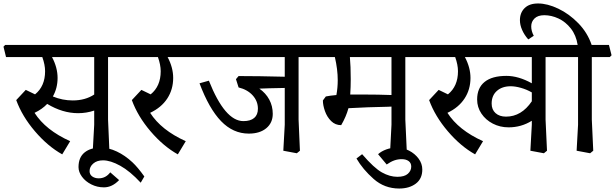

<svg xmlns="http://www.w3.org/2000/svg" viewBox="-50 -859 3559 1111"><path d="M575.2 -167 583 13.2 564.9 27.8 486.8 13.2 495.1 -137.2V-219.2Q450.2 -204.1 401.9 -204.1Q312 -204.1 223.1 -257.8Q194.3 -227.1 149.9 -206.1Q213.9 -106 356 -42L310.1 34.2Q226.1 -12.7 152.1 -99.4Q78.1 -186 43.9 -279.8L99.1 -338.9L152.8 -313Q210.9 -359.9 210.9 -446.8Q210.9 -483.9 194.8 -528.8H-15.1L-29.8 -588.9L-20 -599.1H673.8L689 -539.1L679.2 -528.8H575.2ZM251 -528.8Q283.2 -467.8 283.2 -408.2Q283.2 -349.1 255.9 -300.8Q311 -277.8 371.1 -277.8Q442.9 -277.8 495.1 -312V-528.8Z M551.3 225.1Q512.2 225.1 478.3 208Q444.3 190.9 424.3 163.6Q404.3 136.2 404.3 107.9Q404.3 51.8 439.2 23.4Q474.1 -4.9 532.2 -4.9Q578.1 -4.9 625.7 17.6Q673.3 40 716.3 80.1Q747.1 108.9 785.2 162.1L764.2 198.2Q702.1 131.3 645.8 100.1Q589.4 68.8 545.9 68.8Q510.7 68.8 489.5 87.4Q468.3 106 468.3 130.9Q468.3 150.9 483.6 161.9Q499 172.9 521 172.9Q562 172.9 587.9 138.2L639.2 183.1Q599.1 225.1 551.3 225.1Z M919.9 -528.8Q952.1 -467.8 952.1 -408.2Q952.1 -341.3 918 -289.1Q883.8 -236.8 818.8 -206.1Q882.8 -106 1024.9 -42L979 34.2Q895 -12.7 821 -99.4Q747.1 -186 712.9 -279.8L768.1 -338.9L821.8 -313Q879.9 -359.9 879.9 -446.8Q879.9 -483.9 863.8 -528.8H653.8L639.2 -588.9L648.9 -599.1H1077.1L1091.8 -539.1L1082 -528.8Z M1677.7 -167 1685.5 13.2 1667.5 27.8 1589.4 13.2 1597.7 -137.2V-350.1Q1487.8 -348.1 1450.7 -346.2Q1487.8 -320.3 1508.1 -282.7Q1528.3 -245.1 1528.3 -200.2Q1528.3 -148.4 1491 -117.2Q1453.6 -85.9 1389.6 -85.9Q1298.8 -85.9 1229.2 -158Q1159.7 -230 1104.5 -377L1158.7 -392.1Q1251.5 -158.2 1358.4 -158.2Q1399.4 -158.2 1420.9 -176.5Q1442.4 -194.8 1442.4 -230Q1442.4 -273.9 1411.9 -307.4Q1381.3 -340.8 1330.6 -353L1315.4 -400.9L1330.6 -418.9Q1443.4 -418.9 1597.7 -415V-528.8H1046.4L1031.7 -588.9L1041.5 -599.1H1776.4L1791.5 -539.1L1781.7 -528.8H1677.7Z M2295.4 -167 2303.7 13.2 2285.6 27.8 2207.5 13.2 2215.3 -137.2V-242.2Q2199.2 -242.2 2191.4 -241.2Q2079.6 -239.3 1966.3 -232.9Q1953.1 -184.1 1924.3 -134.8Q1890.1 -134.8 1866.2 -158.4Q1842.3 -182.1 1830.3 -216.1Q1818.4 -250 1818.4 -277.8L1835.4 -300.8Q1858.4 -305.7 1896.5 -309.1Q1904.3 -351.1 1904.3 -395Q1904.3 -457 1887.7 -528.8H1766.6L1751.5 -588.9L1761.7 -599.1H2394.5L2409.7 -539.1L2399.4 -528.8H2295.4ZM1974.6 -528.8Q1979.5 -475.6 1979.5 -400.9Q1979.5 -355 1976.6 -312H2056.6Q2137.7 -312 2215.3 -309.1V-528.8Z M2247.6 -4.9Q2282.7 -4.9 2316.7 12.5Q2350.6 29.8 2372.1 58.8Q2393.6 87.9 2393.6 122.1Q2393.6 175.3 2356 203.6Q2318.4 231.9 2259.8 231.9Q2174.8 231.9 2112.1 176.5Q2049.3 121.1 2012.7 58.1L2045.4 33.2Q2114.3 113.3 2159.9 138.7Q2205.6 164.1 2249.5 164.1Q2290.5 164.1 2310.1 146.5Q2329.6 128.9 2329.6 105Q2329.6 84 2314.5 73Q2299.3 62 2274.4 62Q2252.4 62 2231.9 69.1Q2211.4 76.2 2187.5 92.8L2137.7 33.2Q2156.7 16.1 2185.5 5.6Q2214.4 -4.9 2247.6 -4.9Z M3106.9 -167 3115.2 13.2 3097.2 27.8 3019 13.2 3027.3 -137.2V-160.2Q2966.3 -122.1 2893.1 -122.1Q2843.3 -122.1 2801.8 -143.6Q2760.3 -165 2735.6 -201.9Q2710.9 -238.8 2710.9 -283.2Q2710.9 -350.1 2754.2 -385Q2797.4 -419.9 2880.4 -419.9Q2950.2 -419.9 3027.3 -377V-528.8H2640.1Q2672.4 -467.8 2672.4 -408.2Q2672.4 -341.3 2638.2 -289.1Q2604 -236.8 2539.1 -206.1Q2603 -106 2745.1 -42L2699.2 34.2Q2615.2 -12.7 2541.3 -99.4Q2467.3 -186 2433.1 -279.8L2488.3 -338.9L2542 -313Q2600.1 -359.9 2600.1 -446.8Q2600.1 -483.9 2584 -528.8H2374L2359.4 -588.9L2369.1 -599.1H3206.1L3221.2 -539.1L3210.9 -528.8H3106.9ZM3027.3 -272.9V-324.2Q2997.6 -341.3 2964.4 -350.6Q2931.2 -359.9 2905.3 -359.9Q2855.5 -359.9 2825.2 -333Q2794.9 -306.2 2794.9 -259.8Q2794.9 -224.6 2817.6 -204.3Q2840.3 -184.1 2877.9 -184.1Q2967.3 -184.1 3027.3 -272.9Z M3374.5 -167 3382.8 13.2 3364.7 27.8 3286.6 13.2 3294.9 -137.2V-528.8H3195.8L3180.7 -588.9L3190.9 -599.1H3292.5Q3283.7 -655.3 3253.2 -694.1Q3222.7 -732.9 3181.6 -752Q3140.6 -771 3099.6 -771Q3062.5 -771 3043.2 -752.4Q3023.9 -733.9 3023.9 -706.1Q3023.9 -679.2 3038.6 -651.9L3006.8 -630.9Q2983.9 -656.7 2971.2 -685.8Q2958.5 -714.8 2958.5 -742.2Q2958.5 -785.2 2985.6 -812Q3012.7 -838.9 3063.5 -838.9Q3117.7 -838.9 3180.7 -808.8Q3243.7 -778.8 3296.6 -724.4Q3349.6 -669.9 3373.5 -599.1H3473.6L3488.8 -539.1L3478.5 -528.8H3374.5Z"/></svg>

Font: Sura
Style: Regular
Weight: 400
Designer: Carolina Giovagnoli
Foundry: Huerta Tipografica
Version: Version 1.003;PS 001.002;hotconv 1.0.70;makeotf.lib2.5.58329